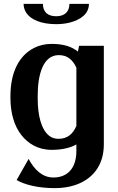

<svg xmlns="http://www.w3.org/2000/svg" viewBox="-20 -765 610 993"><path d="M34 -258C34 -178 55 -111 91 -66C124 -24 175 10 247 10C305 10 347 -2 375 -18V16C375 104 330 153 256 153C198 153 157 111 128 57L66 166C106 190 177 208 263 208C300 208 335 203 366 193C453 165 517 96 517 -18V-528H389L383 -498C354 -522 312 -538 248 -538C215 -538 184 -531 158 -518C77 -478 34 -389 34 -268ZM102 -745C102 -730 106 -715 114 -702C137 -663 194 -640 271 -640C296 -640 319 -643 340 -648C395 -662 440 -692 440 -745H339C339 -704 314 -681 271 -681C228 -681 202 -702 202 -745ZM175 -256V-270C175 -380 203 -480 284 -480C330 -480 357 -454 375 -415V-114C358 -73 329 -47 283 -47C264 -47 248 -52 234 -63C193 -96 175 -168 175 -256Z"/></svg>

Font: Aerodynamic
Style: Regular
Weight: 500
Designer: Google
Version: Version 2.000980; 2014